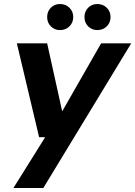

<svg xmlns="http://www.w3.org/2000/svg" viewBox="-20 -717 674 957"><path d="M47 220 205 -33H175L64 -501H215L290 -162L484 -501H634L196 220ZM279 -567Q252 -567 233.5 -585.5Q215 -604 215 -632Q215 -660 233.5 -678.5Q252 -697 279 -697Q307 -697 326 -678.5Q345 -660 345 -632Q345 -604 326 -585.5Q307 -567 279 -567ZM465 -567Q438 -567 419.5 -585.5Q401 -604 401 -632Q401 -660 419.5 -678.5Q438 -697 465 -697Q493 -697 512 -678.5Q531 -660 531 -632Q531 -604 512 -585.5Q493 -567 465 -567Z"/></svg>

Font: DM Sans 18pt ExtraBold
Style: Italic
Weight: 800
Italic angle: -10°
Designer: Colophon Foundry, Jonny Pinhorn
Foundry: Colophon Foundry
Version: Version 4.004;gftools[0.9.30]